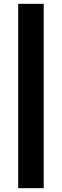

<svg xmlns="http://www.w3.org/2000/svg" viewBox="-20 -817 323 1002"><path d="M75 165V-797H208V165Z"/></svg>

Font: Onest
Style: Bold
Weight: 700
Designer: Dmitri Voloshin, Andrey Kudryavtsev
Foundry: Dmitri Voloshin, Andrey Kudryavtsev
Version: Version 1.000;gftools[0.9.33]